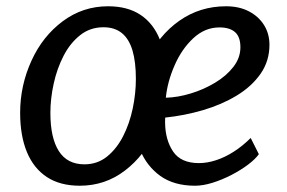

<svg xmlns="http://www.w3.org/2000/svg" viewBox="-20 -584 914 612"><path d="M234.4 8Q171.4 8 129.2 -19.8Q87 -47.7 65.6 -99.7Q44.2 -151.8 44.2 -224.6Q44.2 -311.7 80.5 -390.9Q116 -468.6 180 -516.3Q244 -564 324.6 -564Q386.6 -564 427.8 -536.7Q469 -509.4 489.6 -457.8Q510.3 -406.1 510.3 -332.7Q510.3 -244.9 475.7 -166.4Q440.9 -87.9 377.8 -40Q314.8 8 234.4 8ZM249.1 -60.2Q290.3 -60.2 321 -84.8Q351.6 -109.4 372.3 -149.6Q392.9 -189.9 403 -237.9Q413.1 -285.9 413.1 -332.7Q413.1 -386.3 402.4 -422.8Q391.6 -459.4 368.8 -478.2Q345.9 -497.1 309.7 -497.1Q267.2 -497.1 235.5 -471.9Q203.7 -446.8 182.7 -406.2Q161.7 -365.6 151.2 -317.6Q140.6 -269.7 140.6 -224.1Q140.6 -144.6 167.5 -102.4Q194.4 -60.2 249.1 -60.2ZM601.4 8Q535.1 8 491.1 -23.1Q447.7 -54.7 427.3 -104.6Q407 -154.6 408.1 -212.9Q409 -309.1 448.1 -391.5Q485.9 -471.6 551.6 -517.8Q617.3 -564 700.5 -564Q742.6 -564 773.6 -547.7Q804.6 -531.5 821.8 -503.8Q838.9 -476.1 838.9 -441.4Q838.9 -389.4 810.6 -348.9Q782.4 -308.4 734.5 -279.4Q686.6 -250.4 627.4 -233Q568.2 -215.6 506.6 -209.2Q506.4 -206.1 506.3 -202Q506.2 -197.9 506.2 -193.2Q506.8 -138.2 531.7 -101.1Q556.6 -64.1 614.1 -64.1Q640.7 -64.1 668.9 -73.4Q697.1 -82.6 725.1 -100.5Q753.1 -118.4 779.1 -144.2L805.1 -92.5Q793.8 -76.7 770.5 -59.1Q747.2 -41.6 717.6 -26.3Q688 -11 657.6 -1.5Q627.2 8 601.4 8ZM508.6 -272.5Q546.8 -273.5 588.1 -286.1Q629.4 -298.6 665.5 -320.3Q701.6 -342 723.9 -370.8Q746.3 -399.6 746.3 -433.4Q746.3 -466.5 729.2 -481.6Q712.1 -496.6 679.8 -496.6Q656.7 -496.6 635.9 -488.2Q615.2 -479.7 596.5 -462.5Q559 -427.7 536.3 -375.2Q513.5 -322.8 508.6 -272.5Z"/></svg>

Font: Merriweather Sans Variable Regular
Style: Italic
Weight: 300
Italic angle: -8°
Designer: Eben Sorkin
Foundry: Eben Sorkin
Version: Version 2.001